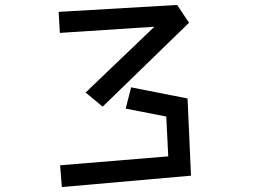

<svg xmlns="http://www.w3.org/2000/svg" viewBox="-20 -732 1040 776"><path d="M326 -358 604 -624 222 -599 217 -684 696 -712 744 -640 395 -301ZM223 -64 660 -100 652 -261 488 -293 510 -379 738 -334 752 -22 230 24Z"/></svg>

Font: Moralerspace Krypton JPDOC
Style: Regular
Weight: 400
Version: v0.0.6; ttfautohint (v1.8.4.7-5d5b-dirty) -l 6 -r 45 -G 200 